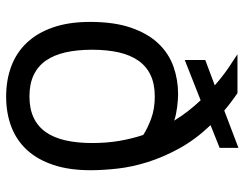

<svg xmlns="http://www.w3.org/2000/svg" viewBox="-103 -656 769 603"><g transform="rotate(90 281.5 -354.5)"><path d="M168.5 -550.3V-614.7L248 -644.5Q219.7 -669.4 194.1 -686.8Q168.5 -704.1 150.4 -715.8H272.5Q302.7 -695.3 327.1 -674.3L444.3 -718.8V-659.7L373 -631.3Q418.5 -583.5 446 -533.2Q473.6 -482.9 489 -433.8Q504.4 -384.8 509.5 -338.9Q514.6 -293 514.6 -254.4Q514.6 -187.5 498 -137.7Q481.4 -87.9 451.2 -54.9Q420.9 -22 378.2 -5.6Q335.4 10.7 283.2 10.7Q231 10.7 187.7 -5.6Q144.5 -22 113.8 -54.7Q83 -87.4 65.9 -137Q48.8 -186.5 48.8 -252.4Q48.8 -329.6 67.4 -382.6Q85.9 -435.5 117.2 -468Q148.4 -500.5 189.5 -514.9Q230.5 -529.3 274.9 -529.3Q283.2 -529.3 293.9 -528.6Q304.7 -527.8 315.9 -526.4Q327.1 -524.9 338.1 -522.7Q349.1 -520.5 358.9 -517.1Q344.2 -541 328.1 -561.5Q312 -582 294.9 -600.1ZM282.7 -456.1Q243.7 -456.1 215.8 -442.9Q188 -429.7 170.4 -404.5Q152.8 -379.4 144.5 -342.8Q136.2 -306.2 136.2 -259.3Q136.2 -212.4 144.5 -175.8Q152.8 -139.2 170.4 -114Q188 -88.9 215.8 -75.7Q243.7 -62.5 282.7 -62.5Q321.8 -62.5 349.6 -75.7Q377.4 -88.9 395 -114Q412.6 -139.2 420.9 -175.8Q429.2 -212.4 429.2 -259.3Q429.2 -305.2 422.4 -345Q415.5 -384.8 403.8 -419.9Q383.8 -433.1 353 -444.6Q322.3 -456.1 282.7 -456.1Z"/></g></svg>

Font: Arian AMU
Style: Regular
Weight: 400
Designer: Ruben Hakobyan (Tarumian)
Foundry: Ruben Hakobyan (Tarumian)
Version: Version 4.003